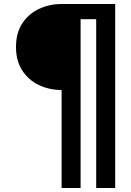

<svg xmlns="http://www.w3.org/2000/svg" viewBox="-20 -720 656 960"><path d="M288 -270Q226 -270 174 -295Q122 -320 91 -368Q60 -416 60 -485Q60 -555 91 -602.5Q122 -650 174 -675Q226 -700 288 -700H556V220H461V-624H383V220H288Z"/></svg>

Font: Jost* Medium
Style: Regular
Weight: 500
Version: Version 3.7